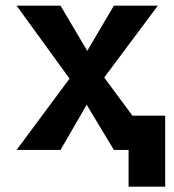

<svg xmlns="http://www.w3.org/2000/svg" viewBox="-20 -538 626 689"><path d="M441.4 131.8H572.8V-123H455.1L354 -259.8L546.4 -517.6H388.7L293 -355.5L197.3 -517.6H39.6L229.5 -255.9L39.6 0H197.3L291 -162.1L388.7 0H441.4Z"/></svg>

Font: CaskaydiaCove Nerd Font
Style: Bold
Weight: 700
Designer: Aaron Bell
Foundry: Saja Typeworks
Version: Version 2111.1;Nerd Fonts 2.3.0